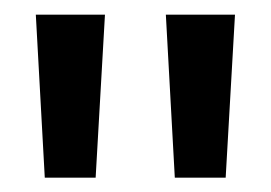

<svg xmlns="http://www.w3.org/2000/svg" viewBox="-20 -704 378 268"><path d="M30 -683.5H126.5L113.5 -456H42.5ZM211.5 -683.5H308L295 -456H224Z"/></svg>

Font: Karla Medium
Style: Regular
Weight: 500
Designer: Jonathan Pinhorn
Version: Version 2.001